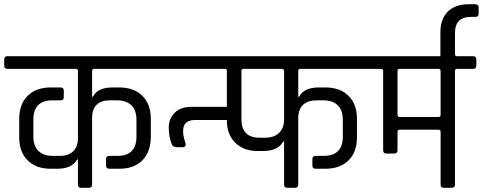

<svg xmlns="http://www.w3.org/2000/svg" viewBox="-39 -889 2286 909"><path d="M397 -553V-431H401Q422 -475 495 -475H525Q595 -475 635 -435.5Q675 -396 675 -326V-239Q674 -169 634.5 -129.5Q595 -90 525 -90H479Q463 -90 463 -105V-136Q463 -151 479 -151H517Q607 -151 607 -242V-323Q607 -367 583 -390.5Q559 -414 515 -414H483Q397 -414 397 -330V-16Q397 0 382 0H344Q330 0 330 -16V-134H326Q302 -90 232 -90H202Q132 -90 92 -129.5Q52 -169 52 -239V-326Q52 -396 92 -435.5Q132 -475 202 -475H248Q263 -475 263 -460V-429Q263 -414 248 -414H210Q119 -414 119 -323V-242Q119 -198 143 -174.5Q167 -151 211 -151H243Q285 -151 307.5 -172.5Q330 -194 330 -235V-553Q330 -563 320 -563H-3Q-19 -563 -19 -578V-608Q-19 -623 -3 -623H730Q746 -623 746 -608V-578Q746 -563 730 -563H407Q397 -563 397 -553Z M724 -623H1707Q1722 -623 1722 -608V-578Q1722 -563 1707 -563H1384Q1373 -563 1373 -553V-431H1377Q1400 -475 1471 -475H1501Q1571 -475 1611 -435.5Q1651 -396 1651 -326V-239Q1651 -169 1611 -129.5Q1571 -90 1501 -90H1455Q1440 -90 1440 -105V-136Q1440 -151 1455 -151H1493Q1584 -151 1584 -242V-323Q1584 -367 1560 -390.5Q1536 -414 1492 -414H1460Q1418 -414 1395.5 -392.5Q1373 -371 1373 -330V-16Q1373 0 1358 0H1321Q1306 0 1306 -15V-219H1302Q1277 -174 1206 -174H1181Q1115 -174 1075 -213Q1035 -252 1035 -319V-321H886Q828 -321 828 -270Q828 -248 834 -228.5Q840 -209 840 -205Q840 -192 827 -192H798Q778 -192 772 -212Q760 -244 760 -285.5Q760 -327 788 -355Q816 -383 865 -383H1035V-553Q1035 -562 1027 -563H724Q708 -563 708 -578V-608Q708 -623 724 -623ZM1306 -324V-553Q1306 -563 1295 -563H1114Q1104 -563 1104 -553V-325Q1104 -237 1190 -237H1215Q1259 -237 1282.5 -260Q1306 -283 1306 -324Z M2047 -346V-553Q2047 -563 2037 -563H1853Q1843 -563 1843 -553V-346Q1843 -335 1853 -335H2036Q2047 -335 2047 -346ZM2036 -275H1853Q1843 -275 1843 -264V-178Q1843 -162 1828 -162H1790Q1775 -162 1775 -178V-553Q1775 -563 1765 -563H1700Q1684 -563 1684 -578V-609Q1684 -623 1700 -623H2201Q2216 -623 2216 -608V-578Q2216 -563 2201 -563H2125Q2115 -563 2115 -553V-15Q2115 0 2100 0H2062Q2047 0 2047 -15V-264Q2047 -275 2036 -275Z M2124 -623V-589H2046V-735Q2046 -800 2081.5 -834.5Q2117 -869 2182 -869H2211Q2227 -869 2227 -854V-824Q2227 -809 2211 -809H2191Q2115 -809 2115 -733V-634Q2115 -623 2124 -623Z"/></svg>

Font: Rajdhani Medium
Style: Regular
Weight: 500
Designer: Satya Rajpurohit, Jyotish Sonowal
Foundry: Indian Type Foundry
Version: Version 1.201 February 1, 2022